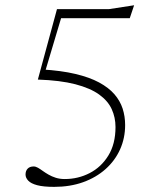

<svg xmlns="http://www.w3.org/2000/svg" viewBox="-20 -718 624 748"><path d="M191 10Q149 10 124.8 3.5Q100.5 -3 90 -14.2Q79.5 -25.5 79.5 -38Q79.5 -52.5 87.8 -61Q96 -69.5 111 -69.5Q119 -69.5 127.8 -64.5Q136.5 -59.5 146.5 -52.2Q156.5 -45 169 -37.8Q181.5 -30.5 197.2 -25.5Q213 -20.5 232 -20.5Q284.5 -20.5 329.5 -43.8Q374.5 -67 402.2 -112.2Q430 -157.5 430 -223Q430 -260.5 415.2 -292.8Q400.5 -325 366.2 -349.8Q332 -374.5 273.5 -389.8Q215 -405 127.5 -408L202 -682.5H405L502.5 -697.5L485.5 -647H208.5L221.5 -659L151.5 -424.5L143 -447.5Q218.5 -443 273.5 -430Q328.5 -417 366 -396.8Q403.5 -376.5 425.8 -350.8Q448 -325 457.8 -294.8Q467.5 -264.5 467.5 -231Q467.5 -180 447.8 -136Q428 -92 391.2 -59.2Q354.5 -26.5 303.8 -8.2Q253 10 191 10Z"/></svg>

Font: Newsreader ExtraLight
Style: Regular
Weight: 250
Designer: Hugues Gentile
Foundry: Production Type
Version: Version 1.003